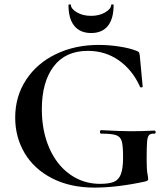

<svg xmlns="http://www.w3.org/2000/svg" viewBox="-20 -840 759 872"><path d="M49 -306Q49 -402 98.5 -477.5Q148 -553 234.5 -594.5Q321 -636 428 -636Q475 -636 523 -628.5Q571 -621 600 -609Q609 -606 611.5 -601.5Q614 -597 615 -586L628 -447Q628 -444 623 -443Q618 -442 616 -446Q581 -523 519.5 -566Q458 -609 379 -609Q277 -609 223.5 -538Q170 -467 170 -344Q170 -245 204 -167.5Q238 -90 298.5 -47.5Q359 -5 434 -5Q475 -5 497 -14Q519 -23 529 -49Q539 -75 539 -126Q539 -178 533 -198.5Q527 -219 507.5 -226Q488 -233 440 -233Q434 -233 434 -241Q434 -244 435.5 -246.5Q437 -249 439 -249Q524 -244 576 -244Q627 -244 682 -247Q684 -247 685.5 -244.5Q687 -242 687 -240Q687 -233 682 -233Q664 -234 657 -226.5Q650 -219 648 -196.5Q646 -174 646 -116Q646 -71 649.5 -52Q653 -33 653 -28Q653 -22 651 -20.5Q649 -19 641 -16Q512 12 409 12Q299 12 217 -30Q135 -72 92 -144.5Q49 -217 49 -306ZM291 -817Q291 -820 296.5 -820Q302 -820 302 -818Q302 -800 329 -784Q356 -768 394 -768Q431 -768 458 -784Q485 -800 485 -818Q485 -820 490.5 -820Q496 -820 496 -817Q496 -755 470 -722.5Q444 -690 394 -690Q344 -690 317.5 -722.5Q291 -755 291 -817Z"/></svg>

Font: Cormorant SC
Style: Bold
Weight: 700
Designer: Christian Thalmann (Catharsis Fonts)
Foundry: Catharsis Fonts
Version: Version 4.000